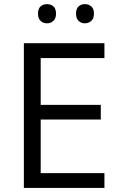

<svg xmlns="http://www.w3.org/2000/svg" viewBox="-20 -927 596 947"><path d="M495.1 0H97.7V-713.9H495.1V-640.6H180.7V-409.7H477.1V-337.4H180.7V-73.2H495.1ZM167.5 -859.9Q167.5 -884.3 180.2 -895.5Q192.9 -906.7 211.4 -906.7Q230.5 -906.7 243.4 -895.5Q256.3 -884.3 256.3 -859.9Q256.3 -835.9 243.4 -824Q230.5 -812 211.4 -812Q192.9 -812 180.2 -824Q167.5 -835.9 167.5 -859.9ZM355 -859.9Q355 -884.3 367.7 -895.5Q380.4 -906.7 398.4 -906.7Q417 -906.7 430.2 -895.5Q443.4 -884.3 443.4 -859.9Q443.4 -835.9 430.2 -824Q417 -812 398.4 -812Q380.4 -812 367.7 -824Q355 -835.9 355 -859.9Z"/></svg>

Font: Wonky
Style: Regular
Weight: 400
Designer: Monotype Design Team
Foundry: Monotype Imaging Inc.
Version: Version 3.000